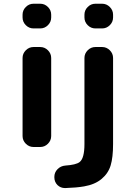

<svg xmlns="http://www.w3.org/2000/svg" viewBox="-20 -793 708 1009"><path d="M156.2 -20.5Q132.8 -20.5 115.7 -37.6Q98.6 -54.7 98.6 -78.1V-488.3Q98.6 -511.7 115.7 -528.8Q132.8 -545.9 156.2 -545.9H191.4Q214.8 -545.9 231.9 -528.8Q249 -511.7 249 -488.3V-78.1Q249 -54.7 231.9 -37.6Q214.8 -20.5 191.4 -20.5ZM156.2 -643.6Q132.8 -643.6 115.7 -660.6Q98.6 -677.7 98.6 -701.2V-715.8Q98.6 -739.3 115.7 -756.3Q132.8 -773.4 156.2 -773.4H191.4Q214.8 -773.4 231.9 -756.3Q249 -739.3 249 -715.8V-701.2Q249 -677.7 231.9 -660.6Q214.8 -643.6 191.4 -643.6ZM323.2 195.3Q322.3 195.3 321.3 195.3Q298.8 195.3 282.2 179.7Q265.6 163.1 265.6 138.7V136.7Q265.6 113.3 282.2 96.2Q298.8 79.1 323.2 77.1Q379.9 73.2 398.4 58.6Q423.8 39.1 423.8 -36.1V-488.3Q423.8 -511.7 440.9 -528.8Q458 -545.9 481.4 -545.9H516.6Q540 -545.9 557.1 -528.8Q574.2 -511.7 574.2 -488.3V-36.1Q574.2 34.2 561.5 76.2Q548.8 118.2 513.7 147.5Q478.5 176.8 421.9 186.5Q382.8 193.4 323.2 195.3ZM481.4 -643.6Q458 -643.6 440.9 -660.6Q423.8 -677.7 423.8 -701.2V-715.8Q423.8 -739.3 440.9 -756.3Q458 -773.4 481.4 -773.4H516.6Q540 -773.4 557.1 -756.3Q574.2 -739.3 574.2 -715.8V-701.2Q574.2 -677.7 557.1 -660.6Q540 -643.6 516.6 -643.6Z"/></svg>

Font: Gen Jyuu Gothic P Bold
Style: Bold
Weight: 700
Designer: [Source Han Sans]
Ryoko NISHIZUKA  (kana & ideographs); Paul D. Hunt (Latin, Greek & Cyrillic); Wenlong ZHANG  (bopomofo
Version: Version 1.002.20150607